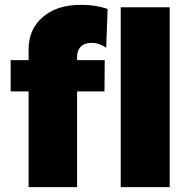

<svg xmlns="http://www.w3.org/2000/svg" viewBox="-20 -772 786 792"><path d="M24 -395V-524H98V-569Q98 -652 157.5 -702.5Q217 -753 316 -752Q376 -752 424 -735L418 -575Q390 -595 359 -595Q331 -596 314.5 -580.5Q298 -565 298 -538V-524H412L411 -395H298V0H98V-395ZM478 0V-742H680V0Z"/></svg>

Font: Trueno
Style: ExBd
Weight: 800
Designer: Julieta Ulanovsky
Foundry: Julieta Ulanovsky
Version: Version 3.001b